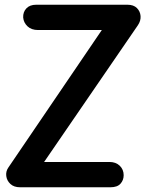

<svg xmlns="http://www.w3.org/2000/svg" viewBox="-20 -792 634 812"><path d="M65 0Q39 0 24 -14Q9 -28 6.5 -47.5Q4 -67 15 -83L431 -695L447 -665H141Q113 -665 96.5 -680.5Q80 -696 78 -718Q77 -741 91.5 -756.5Q106 -772 133 -772H519Q545 -772 559 -758Q573 -744 574.5 -724Q576 -704 563 -685L146 -77L131 -107H443Q470 -107 486.5 -91Q503 -75 503 -51Q503 -30 489.5 -15Q476 0 447 0Z"/></svg>

Font: Edu SA Beginner
Style: Bold
Weight: 700
Version: Version 1.003